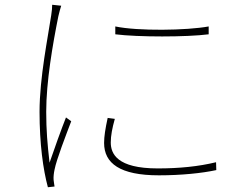

<svg xmlns="http://www.w3.org/2000/svg" viewBox="-20 -762 1040 806"><path d="M464 -651V-618C558 -606 764 -606 856 -618V-651C764 -634 559 -631 464 -651ZM462 -263 432 -267C422 -221 417 -189 417 -162C417 -76 484 -26 647 -26C741 -26 828 -35 888 -48L887 -81C813 -63 732 -55 642 -55C471 -55 445 -117 445 -164C445 -192 451 -224 462 -263ZM237 -738 199 -742C199 -730 198 -717 195 -698C182 -610 146 -436 146 -293C146 -158 161 -50 181 24L209 21C208 14 206 3 205 -7C204 -20 206 -36 209 -50C217 -92 257 -195 279 -253L257 -269C238 -221 207 -135 188 -79C179 -157 174 -216 174 -293C174 -418 201 -575 225 -694C229 -712 233 -725 237 -738Z"/></svg>

Font: Source Han Sans JP VF
Style: Regular
Weight: 250
Designer: Ryoko NISHIZUKA 西塚涼子 (kana, bopomofo & ideographs); Paul D. Hunt (Latin, Greek & Cyrillic); Sandoll Communications 산돌커뮤니
Foundry: Adobe
Version: Version 2.004;hotconv 1.0.118;makeotfexe 2.5.65603